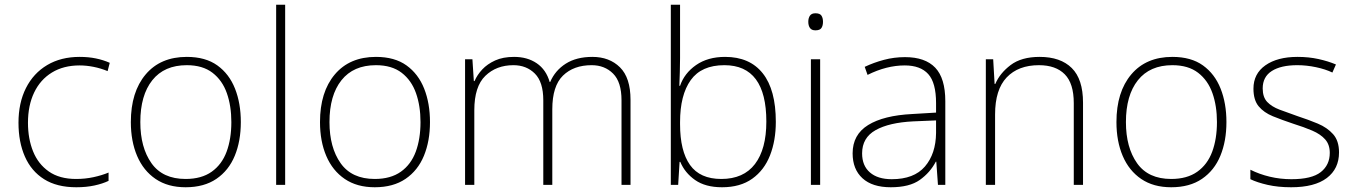

<svg xmlns="http://www.w3.org/2000/svg" viewBox="-20 -780 5715 810"><path d="M302 10Q220 10 166 -24Q112 -58 85 -119.5Q58 -181 58 -262Q58 -346 89.5 -408.5Q121 -471 179 -505.5Q237 -540 316 -540Q353 -540 384.5 -533.5Q416 -527 443 -515L434 -480Q405 -492 374.5 -498Q344 -504 316 -504Q248 -504 199 -474Q150 -444 124 -389.5Q98 -335 98 -262Q98 -195 119.5 -141.5Q141 -88 186 -56.5Q231 -25 301 -25Q339 -25 374 -32.5Q409 -40 438 -52V-17Q413 -5 378.5 2.5Q344 10 302 10Z M996 -265Q996 -185 970.5 -123Q945 -61 893 -25.5Q841 10 763 10Q688 10 636.5 -25Q585 -60 558.5 -122Q532 -184 532 -265Q532 -392 594.5 -466Q657 -540 768 -540Q847 -540 897 -504Q947 -468 971.5 -406Q996 -344 996 -265ZM572 -265Q572 -158 619 -91.5Q666 -25 763 -25Q830 -25 873 -55.5Q916 -86 936 -140Q956 -194 956 -265Q956 -333 937 -387Q918 -441 876.5 -473Q835 -505 768 -505Q673 -505 622.5 -441.5Q572 -378 572 -265Z M1183 0H1145V-760H1183Z M1794 -265Q1794 -185 1768.5 -123Q1743 -61 1691 -25.5Q1639 10 1561 10Q1486 10 1434.5 -25Q1383 -60 1356.5 -122Q1330 -184 1330 -265Q1330 -392 1392.5 -466Q1455 -540 1566 -540Q1645 -540 1695 -504Q1745 -468 1769.5 -406Q1794 -344 1794 -265ZM1370 -265Q1370 -158 1417 -91.5Q1464 -25 1561 -25Q1628 -25 1671 -55.5Q1714 -86 1734 -140Q1754 -194 1754 -265Q1754 -333 1735 -387Q1716 -441 1674.5 -473Q1633 -505 1566 -505Q1471 -505 1420.5 -441.5Q1370 -378 1370 -265Z M2479 -540Q2551 -540 2595.5 -496Q2640 -452 2640 -359V0H2602V-357Q2602 -434 2566.5 -469.5Q2531 -505 2476 -505Q2400 -505 2355 -461Q2310 -417 2310 -319V0H2272V-357Q2272 -434 2236.5 -469.5Q2201 -505 2146 -505Q2074 -505 2027.5 -460Q1981 -415 1981 -315V0H1942V-530H1973L1979 -438H1982Q1993 -464 2014.5 -487Q2036 -510 2069 -525Q2102 -540 2149 -540Q2205 -540 2244.5 -513Q2284 -486 2299 -434H2301Q2322 -483 2367 -511.5Q2412 -540 2479 -540Z M2849 -535Q2849 -509 2848 -475Q2847 -441 2846 -418H2849Q2867 -471 2916.5 -505.5Q2966 -540 3039 -540Q3143 -540 3198 -470.5Q3253 -401 3253 -266Q3253 -187 3228.5 -124.5Q3204 -62 3153.5 -26Q3103 10 3026 10Q2956 10 2912.5 -20.5Q2869 -51 2850 -97H2847L2841 0H2810V-760H2849ZM3036 -505Q2939 -505 2894 -442Q2849 -379 2849 -265V-256Q2849 -143 2891 -84Q2933 -25 3023 -25Q3117 -25 3165 -88Q3213 -151 3213 -267Q3213 -505 3036 -505Z M3420 -724Q3439 -724 3445.5 -714Q3452 -704 3452 -688Q3452 -672 3445.5 -662Q3439 -652 3420 -652Q3404 -652 3397 -662Q3390 -672 3390 -688Q3390 -704 3397 -714Q3404 -724 3420 -724ZM3440 -530V0H3401V-530Z M3798 -539Q3883 -539 3925.5 -494.5Q3968 -450 3968 -353V0H3937L3930 -98H3928Q3904 -52 3860.5 -21Q3817 10 3738 10Q3660 10 3618.5 -28Q3577 -66 3577 -133Q3577 -212 3642.5 -252.5Q3708 -293 3829 -299L3929 -305V-345Q3929 -431 3896 -467.5Q3863 -504 3797 -504Q3720 -504 3640 -464L3628 -498Q3666 -516 3709 -527.5Q3752 -539 3798 -539ZM3833 -268Q3731 -263 3674 -231Q3617 -199 3617 -133Q3617 -81 3650 -52.5Q3683 -24 3742 -24Q3836 -24 3882 -77.5Q3928 -131 3929 -219V-272Z M4366 -540Q4454 -540 4501.5 -493Q4549 -446 4549 -347V0H4510V-345Q4510 -428 4472 -466.5Q4434 -505 4363 -505Q4276 -505 4227 -453.5Q4178 -402 4178 -297V0H4139V-530H4170L4176 -426H4179Q4198 -471 4243.5 -505.5Q4289 -540 4366 -540Z M5154 -265Q5154 -185 5128.5 -123Q5103 -61 5051 -25.5Q4999 10 4921 10Q4846 10 4794.5 -25Q4743 -60 4716.5 -122Q4690 -184 4690 -265Q4690 -392 4752.5 -466Q4815 -540 4926 -540Q5005 -540 5055 -504Q5105 -468 5129.5 -406Q5154 -344 5154 -265ZM4730 -265Q4730 -158 4777 -91.5Q4824 -25 4921 -25Q4988 -25 5031 -55.5Q5074 -86 5094 -140Q5114 -194 5114 -265Q5114 -333 5095 -387Q5076 -441 5034.5 -473Q4993 -505 4926 -505Q4831 -505 4780.5 -441.5Q4730 -378 4730 -265Z M5629 -137Q5629 -68 5577.5 -29Q5526 10 5427 10Q5372 10 5328 0Q5284 -10 5255 -24V-64Q5293 -45 5337 -34.5Q5381 -24 5428 -24Q5514 -24 5552 -54Q5590 -84 5590 -135Q5590 -170 5570.5 -192Q5551 -214 5516 -229Q5481 -244 5436 -258Q5388 -274 5350 -289.5Q5312 -305 5290 -331.5Q5268 -358 5268 -406Q5268 -469 5318.5 -504.5Q5369 -540 5454 -540Q5501 -540 5542 -531Q5583 -522 5616 -508L5601 -474Q5572 -488 5532 -496.5Q5492 -505 5453 -505Q5384 -505 5345.5 -480.5Q5307 -456 5307 -407Q5307 -370 5326 -350Q5345 -330 5378 -317.5Q5411 -305 5454 -290Q5500 -275 5539.5 -258.5Q5579 -242 5604 -214Q5629 -186 5629 -137Z"/></svg>

Font: Noto Sans ExtraLight
Style: Regular
Weight: 200
Designer: Monotype Design Team
Foundry: Monotype Imaging Inc.
Version: Version 2.007